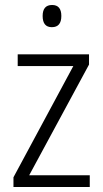

<svg xmlns="http://www.w3.org/2000/svg" viewBox="-20 -750 412 770"><path d="M340 0H34V-39L274 -485H51V-532H337V-491L97 -47H340ZM189 -730Q151 -730 151 -686Q151 -641 188 -641Q226 -641 226 -686Q226 -730 189 -730Z"/></svg>

Font: Noto Sans UI SemiCondensed Light
Style: Regular
Weight: 300
Width: 4
Designer: Monotype Design Team
Foundry: Monotype Imaging Inc.
Version: Version 1.901